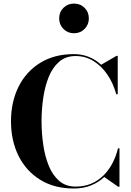

<svg xmlns="http://www.w3.org/2000/svg" viewBox="-20 -1070 748 1100"><path d="M403 10Q291.5 10 210.8 -39.8Q130 -89.5 86.5 -176.5Q43 -263.5 43 -375Q43 -486.5 86.5 -573.5Q130 -660.5 210.8 -710.2Q291.5 -760 403 -760Q449.5 -760 489 -744Q528.5 -728 559.5 -699L647.5 -750H654.5V-530H646Q628.5 -594 594.8 -643.2Q561 -692.5 514.8 -720.8Q468.5 -749 413 -749Q357 -749 319.2 -716.5Q281.5 -684 259.5 -630Q237.5 -576 227.8 -509.8Q218 -443.5 218 -375Q218 -307 227.8 -240.5Q237.5 -174 259.5 -120Q281.5 -66 319.2 -33.5Q357 -1 413 -1Q463.5 -1 503.5 -18.2Q543.5 -35.5 573.8 -65.8Q604 -96 624.5 -135.5Q645 -175 656 -220H664.5V0H657.5L577 -56Q545 -25 501 -7.5Q457 10 403 10ZM403.5 -879.5Q368 -879.5 343.5 -904.2Q319 -929 319 -964.5Q319 -1001 343.5 -1025.2Q368 -1049.5 403.5 -1049.5Q440 -1049.5 464.5 -1025.2Q489 -1001 489 -964.5Q489 -929 464.5 -904.2Q440 -879.5 403.5 -879.5Z"/></svg>

Font: Bodoni Moda 28pt
Style: Bold
Weight: 700
Designer: Owen Earl
Foundry: indestructible type
Version: Version 2.005